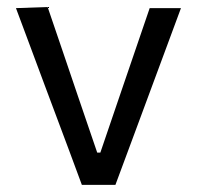

<svg xmlns="http://www.w3.org/2000/svg" viewBox="-20 -519 553 539"><path d="M209.8 0Q192.5 -46.6 174.8 -94.5Q157 -142.3 140 -187.5L107.1 -275.4Q86.7 -330.1 66 -385.8Q45.2 -441.4 24.8 -496.2L113.7 -499.3Q135.3 -436.5 156.2 -374.6Q177.1 -312.7 198.7 -249.4L252.9 -90.6H261.7L316 -249.9Q337.8 -313.7 358.7 -374.8Q379.6 -435.9 400.2 -496.2H488Q467.7 -441.3 447 -385.5Q426.2 -329.6 405.8 -274.4L372.9 -185.6Q355.5 -138.6 338.5 -92.9Q321.5 -47.1 304 0Z"/></svg>

Font: Commissioner Thin
Style: Regular
Weight: 100
Designer: Kostas Bartsokas
Foundry: Kostas Bartsokas
Version: Version 1.001;gftools[0.9.23]